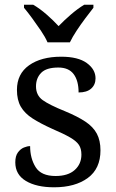

<svg xmlns="http://www.w3.org/2000/svg" viewBox="-20 -786 491 816"><path d="M210 10Q135 10 90 -17Q45 -44 45 -96Q45 -123 56 -138Q67 -153 81.5 -159Q96 -165 108 -165Q108 -113 131.5 -75.5Q155 -38 216 -38Q269 -38 297.5 -63.5Q326 -89 326 -129Q326 -154 315.5 -170Q305 -186 278.5 -201.5Q252 -217 203 -238Q152 -261 118.5 -282.5Q85 -304 68.5 -332.5Q52 -361 52 -404Q52 -472 103.5 -508.5Q155 -545 240 -545Q312 -545 349 -518Q386 -491 386 -453Q386 -426 367.5 -409.5Q349 -393 314 -393Q314 -443 293 -471Q272 -499 228 -499Q177 -499 155 -476.5Q133 -454 133 -419Q133 -381 161.5 -360.5Q190 -340 257 -313Q310 -291 343 -269Q376 -247 391.5 -218Q407 -189 407 -147Q407 -69 353 -29.5Q299 10 210 10ZM182 -606Q172 -629 154 -655.5Q136 -682 117 -708Q98 -734 82 -753V-766H121Q150 -749 178.5 -724Q207 -699 229 -675Q252 -699 281 -724Q310 -749 338 -766H377V-753Q362 -734 342.5 -708Q323 -682 305.5 -655.5Q288 -629 277 -606Z"/></svg>

Font: Noto Serif Yezidi
Style: Regular
Weight: 400
Designer: Dalton Maag Ltd
Foundry: Dalton Maag Ltd
Version: Version 1.001; ttfautohint (v1.8.4.7-5d5b)